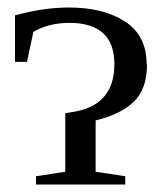

<svg xmlns="http://www.w3.org/2000/svg" viewBox="-20 -491 437 512"><path d="M371 -320 372 -319Q372 -254 337 -220Q302 -186 235 -170V-33L314 -21V1H76V-21L154 -33V-189L183 -194Q285 -214 285 -320Q285 -430 165 -430Q110 -430 69 -406L52 -326H20V-450Q96 -471 164 -471Q256 -471 313.5 -433.5Q371 -396 371 -320Z"/></svg>

Font: Libra Serif Modern
Style: Regular
Weight: 400
Designer: Stefan Peev, Context Ltd
Foundry: Stefan Peev, Context Ltd
Version: Version 1.000